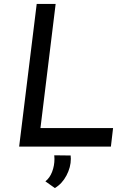

<svg xmlns="http://www.w3.org/2000/svg" viewBox="-20 -743 648 973"><path d="M262 -723 185 -94H553L542 0H77L166 -723ZM210 176Q232 159 244 128Q256 97 256 62Q256 50 255 44L338 45Q339 50 339 62Q339 104 317 146Q295 188 258 210Z"/></svg>

Font: Josefin Sans
Style: Italic
Weight: 400
Italic angle: -7°
Designer: Santiago Orozco
Foundry: Typemade
Version: Version 2.000